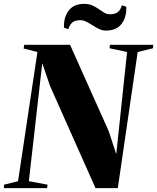

<svg xmlns="http://www.w3.org/2000/svg" viewBox="-47 -975 814 995"><path d="M-27 0 -26 -18 46.5 -36 147 -705.5 75.5 -723.5 78.5 -743H316L516.5 -295L555.5 -176L611.5 -705.5L520.5 -725L523 -743H747L746 -725L666.5 -705.5L563.5 0H448L212.5 -529L172 -647.5L102.5 -36L199.5 -18L197 0ZM502 -816.5Q483.5 -816.5 466.5 -824.8Q449.5 -833 433.2 -843.5Q417 -854 401 -862.2Q385 -870.5 369 -870.5Q344 -870.5 329.8 -860Q315.5 -849.5 307 -824L284.5 -831.5Q282.5 -885.5 309 -920.2Q335.5 -955 390 -955Q414 -955 432 -946.8Q450 -938.5 464.8 -928Q479.5 -917.5 493.2 -909.2Q507 -901 523 -901Q548 -901 562.5 -911.5Q577 -922 585 -947.5L607.5 -940Q609.5 -886 583 -851.2Q556.5 -816.5 502 -816.5Z"/></svg>

Font: Merriweather 144pt Black
Style: Italic
Weight: 900
Italic angle: -7.8°
Version: Version 2.101